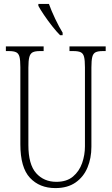

<svg xmlns="http://www.w3.org/2000/svg" viewBox="-20 -951 571 981"><path d="M263 10Q182 10 133 -42.5Q84 -95 84 -214V-608Q84 -644 79.5 -661Q75 -678 62.5 -684Q50 -690 26 -690H10V-714H203V-690H183Q160 -690 147.5 -684Q135 -678 130 -660Q125 -642 125 -605V-210Q125 -111 164.5 -66.5Q204 -22 268 -22Q321 -22 353 -49Q385 -76 399.5 -117.5Q414 -159 414 -203V-607Q414 -643 409.5 -660.5Q405 -678 392.5 -684Q380 -690 356 -690H335V-714H520V-690H504Q481 -690 468.5 -684Q456 -678 451.5 -660Q447 -642 447 -606V-201Q447 -143 427 -95Q407 -47 366 -18.5Q325 10 263 10ZM287 -771Q269 -789 246.5 -817.5Q224 -846 204.5 -875Q185 -904 176 -921V-931H230Q242 -897 262 -855Q282 -813 300 -784V-771Z"/></svg>

Font: Noto Serif Hebrew ExtraCondensed ExtraLight
Style: Regular
Weight: 200
Width: 2
Designer: Monotype Design Team
Foundry: Monotype Imaging Inc.
Version: Version 2.004; ttfautohint (v1.8.4.7-5d5b)